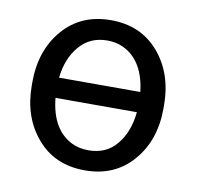

<svg xmlns="http://www.w3.org/2000/svg" viewBox="-66 -609 732 690"><g transform="rotate(10 300.0 -264.0)"><path d="M285.2 -463.9Q221.7 -463.9 183.1 -418Q144.5 -372.1 137.2 -302.2H433.6Q420.9 -414.1 344.7 -451.2Q318.4 -463.9 285.2 -463.9ZM286.1 -63.5Q351.1 -63.5 388.7 -109.4Q426.8 -155.3 434.1 -228.5H137.2Q148.4 -114.3 225.6 -76.2Q252 -63.5 286.1 -63.5ZM45.4 -269Q45.4 -385.7 110.8 -461.9Q176.3 -538.1 285.6 -538.1Q395 -538.1 460.4 -461.9Q525.9 -385.7 525.9 -269V-258.3Q525.9 -142.1 460.4 -66.4Q395 9.8 285.6 9.8Q175.8 9.8 110.8 -66.4Q45.4 -142.6 45.4 -258.3Z"/></g></svg>

Font: RobotoMono-Regular
Style: Regular
Weight: 400
Designer: Google
Version: Version 2.000985; 2015; ttfautohint (v1.3)